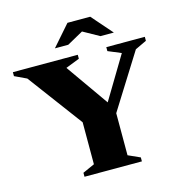

<svg xmlns="http://www.w3.org/2000/svg" viewBox="-136 -967 1011 1076"><g transform="rotate(-15 369.0 -429.0)"><path d="M54.5 -614.5 -14.5 -647V-670H362V-647L281.5 -615.5L455 -369L603 -615.5L527.5 -647V-670H751V-647L684.5 -615.5L485.5 -298V-54L554.5 -23V0H221.5V-23L290.5 -54V-297.5ZM512 -738 418.5 -790 325 -738H247.5L352.5 -858H484.5L589.5 -738Z"/></g></svg>

Font: Newsreader 16pt ExtraBold
Style: Regular
Weight: 800
Designer: Hugues Gentile
Foundry: Production Type
Version: Version 1.003; ttfautohint (v1.8.3)